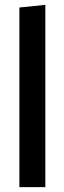

<svg xmlns="http://www.w3.org/2000/svg" viewBox="-20 -772 266 792"><path d="M167 -752V0H60V-741Z"/></svg>

Font: Fira Sans Extra Condensed Medium
Style: Regular
Weight: 500
Width: 1
Designer: Carrois Corporate & Edenspiekermann AG
Foundry: Carrois Corporate GbR & Edenspiekermann AG
Version: Version 4.203